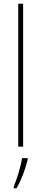

<svg xmlns="http://www.w3.org/2000/svg" viewBox="-20 -780 219 1021"><path d="M103 0V-760H77V0ZM127 70V61H97C92 102 68 178 53 212V221H68C95 175 115 118 127 70Z"/></svg>

Font: Noto Sans Gujarati Condensed Thin
Style: Regular
Weight: 100
Width: 3
Designer: Jelle Bosma - Monotype Design Team, Universal Thirst
Foundry: Monotype Imaging Inc.
Version: Version 2.106